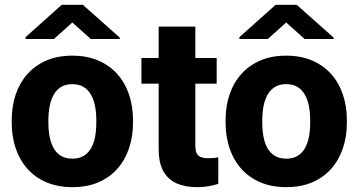

<svg xmlns="http://www.w3.org/2000/svg" viewBox="-20 -770 1495 800"><path d="M28.8 -258.8V-269Q28.8 -327.1 45.4 -376.2Q62 -425.3 94.2 -461.4Q126.5 -497.6 173.3 -517.8Q220.2 -538.1 280.8 -538.1Q342.3 -538.1 389.4 -517.8Q436.5 -497.6 468.8 -461.4Q501 -425.3 517.6 -376.2Q534.2 -327.1 534.2 -269V-258.8Q534.2 -201.2 517.6 -152.1Q501 -103 468.8 -66.7Q436.5 -30.3 389.6 -10.3Q342.8 9.8 281.7 9.8Q221.2 9.8 173.8 -10.3Q126.5 -30.3 94.2 -66.7Q62 -103 45.4 -152.1Q28.8 -201.2 28.8 -258.8ZM181.6 -269V-258.8Q181.6 -227.5 186.8 -200.2Q191.9 -172.9 203.6 -152.3Q215.3 -131.8 234.6 -120.4Q253.9 -108.9 281.7 -108.9Q309.6 -108.9 328.6 -120.4Q347.7 -131.8 359.4 -152.3Q371.1 -172.9 376.2 -200.2Q381.3 -227.5 381.3 -258.8V-269Q381.3 -299.8 376.2 -326.9Q371.1 -354 359.4 -375Q347.7 -396 328.4 -407.7Q309.1 -419.4 280.8 -419.4Q253.4 -419.4 234.4 -407.7Q215.3 -396 203.6 -375Q191.9 -354 186.8 -326.9Q181.6 -299.8 181.6 -269ZM325.2 -750 479 -613.3V-607.4H358.4L281.2 -676.3L204.6 -607.4H86.4V-615.2L237.3 -750Z M882.8 -528.3V-421.4H569.3V-528.3ZM641.1 -659.2H793.9V-165.5Q793.9 -143.6 799.3 -131.8Q804.7 -120.1 816.9 -115.5Q829.1 -110.8 848.1 -110.8Q861.8 -110.8 871.6 -111.8Q881.3 -112.8 889.6 -114.3V-3.9Q870.1 2.4 848.1 6.1Q826.2 9.8 800.3 9.8Q751 9.8 715.1 -6.3Q679.2 -22.5 660.2 -57.4Q641.1 -92.3 641.1 -148.4Z M919.9 -258.8V-269Q919.9 -327.1 936.5 -376.2Q953.1 -425.3 985.4 -461.4Q1017.6 -497.6 1064.5 -517.8Q1111.3 -538.1 1171.9 -538.1Q1233.4 -538.1 1280.5 -517.8Q1327.6 -497.6 1359.9 -461.4Q1392.1 -425.3 1408.7 -376.2Q1425.3 -327.1 1425.3 -269V-258.8Q1425.3 -201.2 1408.7 -152.1Q1392.1 -103 1359.9 -66.7Q1327.6 -30.3 1280.8 -10.3Q1233.9 9.8 1172.9 9.8Q1112.3 9.8 1064.9 -10.3Q1017.6 -30.3 985.4 -66.7Q953.1 -103 936.5 -152.1Q919.9 -201.2 919.9 -258.8ZM1072.8 -269V-258.8Q1072.8 -227.5 1077.9 -200.2Q1083 -172.9 1094.7 -152.3Q1106.4 -131.8 1125.7 -120.4Q1145 -108.9 1172.9 -108.9Q1200.7 -108.9 1219.7 -120.4Q1238.8 -131.8 1250.5 -152.3Q1262.2 -172.9 1267.3 -200.2Q1272.5 -227.5 1272.5 -258.8V-269Q1272.5 -299.8 1267.3 -326.9Q1262.2 -354 1250.5 -375Q1238.8 -396 1219.5 -407.7Q1200.2 -419.4 1171.9 -419.4Q1144.5 -419.4 1125.5 -407.7Q1106.4 -396 1094.7 -375Q1083 -354 1077.9 -326.9Q1072.8 -299.8 1072.8 -269ZM1216.3 -750 1370.1 -613.3V-607.4H1249.5L1172.4 -676.3L1095.7 -607.4H977.5V-615.2L1128.4 -750Z"/></svg>

Font: Roboto ExtraBold
Style: Regular
Weight: 800
Designer: Christian Robertson
Foundry: Google
Version: Version 3.009; 2024